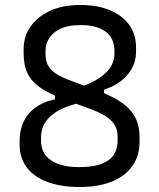

<svg xmlns="http://www.w3.org/2000/svg" viewBox="-20 -736 640 772"><path d="M302 -716Q372 -716 422 -695Q472 -674 499.5 -636Q527 -598 527 -546V-528Q527 -488 506.5 -454.5Q486 -421 449.5 -398.5Q413 -376 364 -368L398 -391V-339L288 -382Q358 -402 399 -437.5Q440 -473 440 -518V-531Q440 -552 433.5 -570.5Q427 -589 413 -602Q396 -618 368 -627Q340 -636 299 -635Q256 -635 225.5 -621.5Q195 -608 179 -584.5Q163 -561 163 -531V-518Q163 -494 172 -475Q181 -456 204 -440.5Q227 -425 269 -410L384 -367Q423 -352 452.5 -334.5Q482 -317 502 -295Q522 -273 531.5 -246Q541 -219 541 -187V-163Q541 -110 512.5 -69Q484 -28 430 -6Q376 16 300 16Q225 16 170.5 -4.5Q116 -25 87.5 -63Q59 -101 59 -154V-173Q59 -214 76.5 -250Q94 -286 133 -310.5Q172 -335 234 -342L201 -322V-368L310 -324Q258 -314 221.5 -295Q185 -276 165 -248.5Q145 -221 145 -183V-170Q145 -135 163.5 -111.5Q182 -88 216 -76Q250 -64 299 -64Q374 -64 413.5 -90Q453 -116 453 -172V-185Q453 -210 443.5 -229Q434 -248 411 -264.5Q388 -281 348 -296L232 -339Q176 -360 141.5 -384Q107 -408 91 -440.5Q75 -473 75 -520V-539Q75 -588 102 -628Q129 -668 180 -692Q231 -716 302 -716Z"/></svg>

Font: Recursive
Style: Regular
Weight: 400
Version: Version 1.085